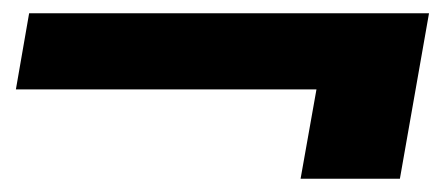

<svg xmlns="http://www.w3.org/2000/svg" viewBox="-20 -460 668 290"><path d="M434 -190 458 -325H4L24 -440H628L584 -190Z"/></svg>

Font: DM Sans 11pt Black
Style: Italic
Weight: 900
Italic angle: -10°
Version: Version 4.004;gftools[0.9.30]